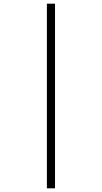

<svg xmlns="http://www.w3.org/2000/svg" viewBox="-20 -780 553 1040"><path d="M234 240H278V-760H234Z"/></svg>

Font: Noto Serif Thai SemiCondensed Light
Style: Regular
Weight: 300
Width: 4
Designer: Monotype Design Team
Foundry: Monotype Imaging Inc.
Version: Version 2.002